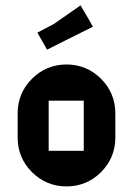

<svg xmlns="http://www.w3.org/2000/svg" viewBox="-20 -667 481 695"><path d="M174.8 -580.1C162.1 -573.2 141.6 -562.5 115.2 -548.8C123 -535.2 134.8 -514.6 150.4 -487.3C187.5 -505.9 243.2 -534.2 316.4 -570.3C306.6 -587.9 292 -613.3 271.5 -647.5C250 -632.8 217.8 -610.4 174.8 -580.1ZM220.7 -433.6C171.9 -433.6 129.9 -416 95.7 -381.8C61.5 -347.7 43.9 -305.7 43.9 -256.8C43.9 -217.8 43.9 -188.5 43.9 -168.9C43.9 -120.1 61.5 -78.1 95.7 -43.9C129.9 -9.8 171.9 7.8 220.7 7.8C269.5 7.8 311.5 -9.8 345.7 -43.9C379.9 -78.1 397.5 -120.1 397.5 -168.9C397.5 -208 397.5 -237.3 397.5 -256.8C397.5 -305.7 379.9 -347.7 345.7 -381.8C311.5 -416 269.5 -433.6 220.7 -433.6ZM283.2 -121.1H156.2V-302.7C211.9 -302.7 253.9 -302.7 283.2 -302.7C283.2 -223.6 283.2 -163.1 283.2 -121.1Z"/></svg>

Font: DropForged
Style: Regular
Weight: 400
Designer: Antoine
Version: Version 1.0